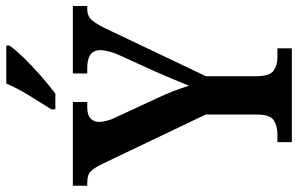

<svg xmlns="http://www.w3.org/2000/svg" viewBox="-194 -778 971 626"><g transform="rotate(-90 292.0 -465.5)"><path d="M141 0V-47H166Q194 -47 212.5 -59Q231 -71 231 -114V-281L72 -614Q58 -643 46.5 -655Q35 -667 10 -667H-1V-714H272V-667H255Q230 -667 218.5 -656.5Q207 -646 207 -629Q207 -618 211 -602.5Q215 -587 221 -576L285 -438Q299 -408 308.5 -383Q318 -358 325 -335Q334 -358 346 -386.5Q358 -415 372 -447L424 -561Q433 -581 437 -597Q441 -613 441 -623Q441 -647 426 -657Q411 -667 384 -667H365V-714H585V-667H574Q552 -667 538 -651Q524 -635 503 -589L356 -280V-117Q356 -72 374 -59.5Q392 -47 417 -47H447V0ZM248 -784Q269 -817 293.5 -857Q318 -897 332 -931H456V-921Q445 -904 418 -876Q391 -848 358.5 -819.5Q326 -791 299 -771H248Z"/></g></svg>

Font: Noto Serif Thai Condensed SemiBold
Style: Regular
Weight: 600
Width: 3
Designer: Monotype Design Team
Foundry: Monotype Imaging Inc.
Version: Version 2.002; ttfautohint (v1.8.4.7-5d5b)